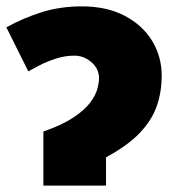

<svg xmlns="http://www.w3.org/2000/svg" viewBox="-21 -583 566 603"><path d="M235.8 -563Q314.5 -563 370.6 -533.4Q426.8 -503.9 456.8 -454.6Q486.8 -405.3 486.8 -345.2Q486.8 -294.4 471.4 -250Q456.1 -205.6 418.2 -165.8Q380.4 -126 312 -88.9V0H115.2V-169.9Q174.3 -190.4 209.5 -213.9Q244.6 -237.3 262 -260.5Q279.3 -283.7 284.7 -303.7Q290 -323.7 290 -336.9Q290 -367.2 266.1 -387.7Q242.2 -408.2 212.9 -408.2Q183.1 -408.2 154.5 -398.9Q126 -389.6 103.3 -377.9Q80.6 -366.2 67.9 -358.9L-1 -497.1Q53.7 -527.3 111.6 -545.2Q169.4 -563 235.8 -563Z"/></svg>

Font: Open Sans ExtraBold
Style: Regular
Weight: 800
Designer: Monotype Design Team
Foundry: Monotype Imaging Inc.
Version: Version 3.003; ttfautohint (v1.8.4)